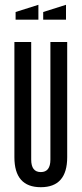

<svg xmlns="http://www.w3.org/2000/svg" viewBox="-20 -770 340 800"><path d="M40 -595H110V-105Q110 -53 150 -53Q190 -53 190 -105V-595H260V-115Q260 10 150 10Q40 10 40 -115ZM160 -720 255 -750V-688H160ZM140 -688H45V-720L140 -750Z"/></svg>

Font: Exetegue
Style: Regular
Weight: 400
Designer: Fábio Duarte Martins
Foundry: Fábio Duarte Martins
Version: Version 0.001